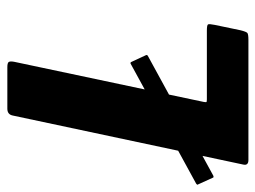

<svg xmlns="http://www.w3.org/2000/svg" viewBox="-138 -604 713 536"><g transform="rotate(-90 219.0 -336.5)"><path d="M40 0Q24 0 27 -14L164 -658Q167 -673 183 -673H299Q311 -673 313.5 -669Q316 -665 314 -654L202 -125Q201 -119 201.5 -117.5Q202 -116 209 -116H401Q417 -116 418.5 -112.5Q420 -109 417 -94L402 -22Q398 -6 394.5 -3Q391 0 375 0ZM-4 -98Q-7 -97 -8 -97.5Q-9 -98 -9 -98L-29 -142Q-30 -143 -26 -146L309 -329Q311 -330 313 -328L333 -285Q333 -282 331 -281Z"/></g></svg>

Font: Glory Thin ExtraBold
Style: Italic
Weight: 800
Italic angle: -12°
Version: Version 1.011